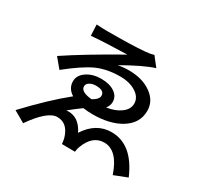

<svg xmlns="http://www.w3.org/2000/svg" viewBox="-167 -1002 1335 1272"><g transform="rotate(30 500.0 -366.0)"><path d="M394 -399Q372 -387 372 -367Q372 -325 458 -317Q504 -342 504 -370Q504 -410 440 -410Q413 -410 394 -399ZM727 -710Q644 -684 495 -599Q535 -607 582 -607Q684 -606 750 -558Q817 -510 817 -435Q817 -338 725 -283Q642 -234 514 -234Q478 -234 441 -239Q403 -212 351 -170Q444 -179 492 -80Q566 -195 684 -195Q844 -195 931 9L831 48Q778 -111 676 -111Q588 -111 547 -4Q539 15 537 39L437 38Q433 4 430 -5Q402 -102 322 -102Q249 -102 145 47L58 -3Q216 -171 343 -273Q292 -305 292 -359Q292 -407 340 -438Q385 -467 447 -467Q512 -467 551 -440Q589 -414 589 -371Q589 -343 569 -318Q635 -328 675 -358Q718 -389 718 -433Q718 -482 668 -513Q620 -543 549 -543Q449 -543 372 -509Q295 -474 177 -379L117 -451Q266 -551 516 -692Q331 -687 244 -679L240 -763Q291 -760 317 -760Q508 -760 604 -768Q645 -771 672 -780Z"/></g></svg>

Font: Noto Sans S Chinese Medium
Style: Regular
Weight: 500
Designer: Ryoko NISHIZUKA  (kana & ideographs); Paul D. Hunt (Latin, Greek & Cyrillic); Wenlong ZHANG  (bopomofo); Sandoll Communi
Foundry: Adobe Systems Incorporated
Version: Version 1.000;PS 1;hotconv 1.0.78;makeotf.lib2.5.61930